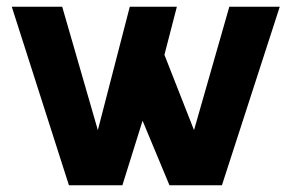

<svg xmlns="http://www.w3.org/2000/svg" viewBox="-20 -551 866 571"><path d="M15 -531H165L271 -164L366 -531H506L469 -388L557 -164L662 -531H812L640 0H484L404 -192L344 0H185Z"/></svg>

Font: Mina
Style: Bold
Weight: 700
Version: Version 1.000